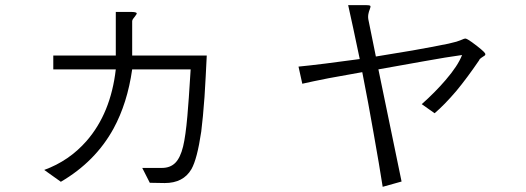

<svg xmlns="http://www.w3.org/2000/svg" viewBox="-20 -762 2040 744"><path d="M486.3 -715.8H428.7Q428.7 -669.9 428.7 -627.9Q428.7 -585.9 428.7 -546.9H186.5V-493.2H428.7Q409.2 -323.2 315.4 -215.8Q248 -138.7 151.4 -103.5L215.8 -57.6Q349.6 -135.7 419.9 -263.7Q473.6 -362.3 492.2 -493.2H718.8Q710.9 -364.3 706.1 -312.5Q699.2 -234.4 689.5 -194.3Q678.7 -150.4 659.2 -130.9Q639.6 -111.3 607.4 -111.3H531.2L560.5 -53.7L618.2 -52.7Q690.4 -52.7 721.7 -106.4Q744.1 -145.5 759.8 -252Q766.6 -305.7 772.5 -386.7Q777.3 -463.9 781.2 -546.9H492.2Q492.2 -577.1 492.2 -612.3Q492.2 -631.8 492.2 -667V-679.7Q492.2 -684.6 496.1 -689.5Q498 -692.4 502.9 -698.2Q510.7 -708 509.8 -710.9Q507.8 -715.8 486.3 -715.8Z M1136.7 -503.9 1151.4 -437.5Q1189.5 -446.3 1253.9 -459Q1296.9 -466.8 1383.8 -482.4Q1408.2 -358.4 1427.7 -246.1Q1450.2 -120.1 1462.9 -38.1L1536.1 -58.6L1446.3 -493.2Q1547.9 -511.7 1621.1 -524.4Q1712.9 -541 1770.5 -548.8Q1754.9 -507.8 1707 -452.1Q1666 -404.3 1614.3 -358.4L1664.1 -323.2Q1702.1 -355.5 1748 -409.2Q1790 -460 1835.9 -527.3Q1837.9 -533.2 1843.8 -537.1Q1846.7 -539.1 1852.5 -543Q1864.3 -548.8 1859.4 -555.7Q1852.5 -566.4 1808.6 -598.6Q1792 -610.4 1785.2 -612.3Q1779.3 -613.3 1767.6 -607.4Q1756.8 -603.5 1749 -600.6Q1734.4 -596.7 1717.8 -592.8Q1655.3 -580.1 1578.1 -566.4Q1514.6 -555.7 1436.5 -543L1407.2 -687.5Q1405.3 -699.2 1408.2 -710.9Q1409.2 -716.8 1413.1 -726.6Q1417 -736.3 1415 -739.3Q1412.1 -742.2 1397.5 -742.2H1329.1Q1336.9 -706.1 1348.6 -653.3Q1361.3 -595.7 1374 -533.2Q1298.8 -523.4 1240.2 -515.6Q1177.7 -507.8 1136.7 -503.9Z"/></svg>

Font: Dotum
Style: Regular
Weight: 400
Version: Version 2.21